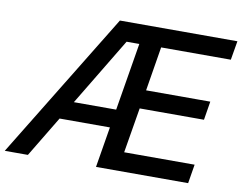

<svg xmlns="http://www.w3.org/2000/svg" viewBox="-110 -835 1188 942"><g transform="rotate(10 484.5 -364.0)"><path d="M-31.2 0 414.1 -727.5H999.5L983.4 -632.8H636.2L600.1 -412.6H919.9L904.8 -319.8H584.5L546.9 -94.7H897.9L882.3 0H423.3L527.8 -630.9H464.4L84 0ZM167.5 -202.6 182.6 -293.9H522L506.3 -202.6Z"/></g></svg>

Font: Inter 28pt Medium
Style: Italic
Weight: 500
Italic angle: -9.3988°
Designer: Rasmus Andersson
Foundry: rsms
Version: Version 4.001;git-66647c0bb